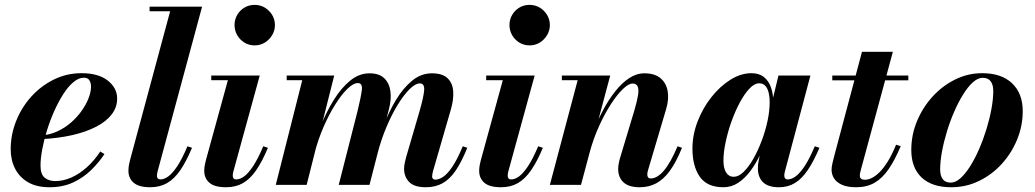

<svg xmlns="http://www.w3.org/2000/svg" viewBox="-20 -778 4354 808"><path d="M188.5 10Q134 10 97.8 -11.2Q61.5 -32.5 43.2 -68.8Q25 -105 25 -150Q25 -211.5 48 -269Q71 -326.5 112 -371.8Q153 -417 207 -443.5Q261 -470 323 -470Q394 -470 433.5 -439Q473 -408 473 -363Q473 -326.5 450.2 -296.8Q427.5 -267 385.2 -245Q343 -223 284.5 -209.5Q226 -196 154 -192.5V-208Q189.5 -210.5 221 -225Q252.5 -239.5 278.5 -262Q304.5 -284.5 323.2 -311Q342 -337.5 352.5 -364.2Q363 -391 363 -413.5Q363 -429 356.2 -440Q349.5 -451 333 -451Q311 -451 288.8 -432.2Q266.5 -413.5 246.2 -381.8Q226 -350 208.5 -311Q191 -272 178 -230.2Q165 -188.5 157.8 -149.8Q150.5 -111 150.5 -81Q150.5 -44.5 168 -30.2Q185.5 -16 213 -16Q246.5 -16 280.8 -31.2Q315 -46.5 346 -74.5Q377 -102.5 402 -140.5L419.5 -129.5Q396 -94 363.5 -62.2Q331 -30.5 287.8 -10.2Q244.5 10 188.5 10Z M612.5 10Q564.5 10 542.5 -9Q520.5 -28 520.5 -59Q520.5 -73 522.8 -84.5Q525 -96 527 -103.5L696 -730.5H609.5V-750H830.5L643 -56Q642 -51.5 641.2 -47Q640.5 -42.5 640.5 -39Q640.5 -23 655 -23Q670.5 -23 688 -35.5Q705.5 -48 725.8 -78.2Q746 -108.5 769 -162.5L788 -156Q764 -98.5 738.8 -61.8Q713.5 -25 683 -7.5Q652.5 10 612.5 10Z M931.5 10Q883 10 861.2 -9Q839.5 -28 839.5 -59Q839.5 -72.5 842 -84Q844.5 -95.5 846.5 -104L939 -440.5H869V-460H1073L962 -56Q961 -52 960.2 -47.5Q959.5 -43 959.5 -39Q959.5 -32 962.8 -27.5Q966 -23 974.5 -23Q990 -23 1007.2 -35.5Q1024.5 -48 1044.8 -78.2Q1065 -108.5 1088 -162.5L1107.5 -156Q1083.5 -98.5 1058.2 -61.8Q1033 -25 1002.5 -7.5Q972 10 931.5 10ZM1051.5 -587Q1027.5 -587 1008.2 -599Q989 -611 978 -630.5Q967 -650 967 -672.5Q967 -695.5 978 -714.8Q989 -734 1008.2 -745.8Q1027.5 -757.5 1051.5 -757.5Q1075.5 -757.5 1094.8 -745.8Q1114 -734 1125.5 -714.8Q1137 -695.5 1137 -672.5Q1137 -650 1125.5 -630.5Q1114 -611 1094.8 -599Q1075.5 -587 1051.5 -587Z M1772 10Q1723.5 10 1702 -12Q1680.5 -34 1680.5 -68Q1680.5 -79 1683.2 -91.8Q1686 -104.5 1688.5 -114.5L1745 -308Q1763 -370 1765 -398.5Q1767 -427 1747 -427Q1728 -427 1703.8 -403Q1679.5 -379 1654 -337.5Q1628.5 -296 1606.2 -243.2Q1584 -190.5 1569 -133H1557Q1572 -190.5 1594.5 -249.8Q1617 -309 1647.2 -358.8Q1677.5 -408.5 1715 -439Q1752.5 -469.5 1797.5 -469.5Q1842 -469.5 1863.5 -448.8Q1885 -428 1887.2 -394Q1889.5 -360 1878 -319.5L1802.5 -58.5Q1801 -53 1799.8 -46.8Q1798.5 -40.5 1798.5 -35.5Q1798.5 -29.5 1802 -25.8Q1805.5 -22 1812.5 -22Q1827.5 -22 1845.5 -34.2Q1863.5 -46.5 1884.2 -77.2Q1905 -108 1927.5 -162.5L1946.5 -156Q1922 -95.5 1897 -59.2Q1872 -23 1841.8 -6.5Q1811.5 10 1772 10ZM1140.5 0 1252 -440.5H1186.5V-460H1386.5L1270.5 0ZM1405.5 0 1484 -308Q1499.5 -371 1502.8 -399.8Q1506 -428.5 1486 -428.5Q1467 -428.5 1442 -404.2Q1417 -380 1390.8 -338.2Q1364.5 -296.5 1341.5 -243.5Q1318.5 -190.5 1303.5 -133H1291.5Q1306.5 -190 1330.2 -249Q1354 -308 1385 -358Q1416 -408 1453.8 -438.8Q1491.5 -469.5 1535 -469.5Q1575.5 -469.5 1597 -448.8Q1618.5 -428 1623 -394Q1627.5 -360 1617 -319.5L1535 0Z M2088.5 10Q2040 10 2018.2 -9Q1996.5 -28 1996.5 -59Q1996.5 -72.5 1999 -84Q2001.5 -95.5 2003.5 -104L2096 -440.5H2026V-460H2230L2119 -56Q2118 -52 2117.2 -47.5Q2116.5 -43 2116.5 -39Q2116.5 -32 2119.8 -27.5Q2123 -23 2131.5 -23Q2147 -23 2164.2 -35.5Q2181.5 -48 2201.8 -78.2Q2222 -108.5 2245 -162.5L2264.5 -156Q2240.5 -98.5 2215.2 -61.8Q2190 -25 2159.5 -7.5Q2129 10 2088.5 10ZM2208.5 -587Q2184.5 -587 2165.2 -599Q2146 -611 2135 -630.5Q2124 -650 2124 -672.5Q2124 -695.5 2135 -714.8Q2146 -734 2165.2 -745.8Q2184.5 -757.5 2208.5 -757.5Q2232.5 -757.5 2251.8 -745.8Q2271 -734 2282.5 -714.8Q2294 -695.5 2294 -672.5Q2294 -650 2282.5 -630.5Q2271 -611 2251.8 -599Q2232.5 -587 2208.5 -587Z M2672 10Q2626 10 2603.8 -10.8Q2581.5 -31.5 2581.5 -67Q2581.5 -78 2584 -91Q2586.5 -104 2589.5 -113.5L2649.5 -313Q2661 -352 2665 -377Q2669 -402 2663.5 -414.2Q2658 -426.5 2642 -426.5Q2625.5 -426.5 2601.2 -403.2Q2577 -380 2550.8 -339.5Q2524.5 -299 2500.5 -246Q2476.5 -193 2460.5 -133H2447Q2458.5 -176.5 2476.5 -223.5Q2494.5 -270.5 2517.8 -314.2Q2541 -358 2568.8 -393.2Q2596.5 -428.5 2627.5 -449Q2658.5 -469.5 2692 -469.5Q2734 -469.5 2758.5 -449.8Q2783 -430 2789.5 -396Q2796 -362 2783.5 -319.5L2707.5 -63Q2706 -59 2705 -53.5Q2704 -48 2704 -44Q2704 -36 2707.5 -31.5Q2711 -27 2718.5 -27Q2745.5 -27 2773.5 -59.5Q2801.5 -92 2831.5 -162.5L2850 -156Q2825.5 -95.5 2799 -59.2Q2772.5 -23 2741.5 -6.5Q2710.5 10 2672 10ZM2294 0 2411 -440.5H2344.5V-460H2548L2425 0Z M3024.5 10Q2956 10 2925 -34.2Q2894 -78.5 2894 -152.5Q2894 -210 2915.5 -266.2Q2937 -322.5 2973.2 -368.5Q3009.5 -414.5 3053.5 -442.2Q3097.5 -470 3142.5 -470Q3174 -470 3194.2 -454.2Q3214.5 -438.5 3224.5 -410.2Q3234.5 -382 3234.5 -344.5Q3234.5 -319.5 3228.2 -283.8Q3222 -248 3210 -208Q3198 -168 3180 -129.5Q3162 -91 3138.8 -59.5Q3115.5 -28 3087 -9Q3058.5 10 3024.5 10ZM3068 -34Q3088 -34 3109.2 -54.5Q3130.5 -75 3150 -109.2Q3169.5 -143.5 3185.2 -185Q3201 -226.5 3210 -268.8Q3219 -311 3219 -347.5Q3219 -372 3214.2 -390Q3209.5 -408 3199.8 -417.8Q3190 -427.5 3174.5 -427.5Q3155 -427.5 3134 -405.2Q3113 -383 3093.5 -346.8Q3074 -310.5 3058.5 -267.2Q3043 -224 3033.8 -180.5Q3024.5 -137 3024.5 -102Q3024.5 -70 3035.8 -52Q3047 -34 3068 -34ZM3258.5 10Q3212.5 10 3191 -11.2Q3169.5 -32.5 3169.5 -69Q3169.5 -78.5 3170.2 -85.5Q3171 -92.5 3172 -97.5L3187 -175L3213 -254.5L3227 -340.5L3256 -460H3390.5L3282.5 -54Q3280.5 -46 3280.5 -38.5Q3280.5 -32 3284 -27.5Q3287.5 -23 3295.5 -23Q3310.5 -23 3328 -35.5Q3345.5 -48 3365.8 -78.2Q3386 -108.5 3409 -162.5L3428.5 -156Q3404 -98.5 3379 -61.8Q3354 -25 3324.8 -7.5Q3295.5 10 3258.5 10Z M3583.5 10Q3545 10 3522.2 -0.8Q3499.5 -11.5 3489.5 -28.2Q3479.5 -45 3479.5 -63.5Q3479.5 -75 3483.2 -91.2Q3487 -107.5 3491 -122.5L3607.5 -560H3737.5L3603 -64Q3601.5 -58.5 3600 -52Q3598.5 -45.5 3598.5 -38.5Q3598.5 -21.5 3620 -21.5Q3633.5 -21.5 3649.2 -29.2Q3665 -37 3682 -54Q3699 -71 3716.5 -99.2Q3734 -127.5 3751 -169L3770.5 -163Q3746.5 -105.5 3720.2 -67Q3694 -28.5 3661 -9.2Q3628 10 3583.5 10ZM3482.5 -440V-460H3802.5V-440Z M3983.5 10Q3902 10 3858.5 -31Q3815 -72 3815 -147Q3815 -210 3839 -268Q3863 -326 3904.5 -371.5Q3946 -417 3999.8 -443.5Q4053.5 -470 4113 -470Q4194.5 -470 4239.2 -427.5Q4284 -385 4284 -310Q4284 -248.5 4260.5 -191Q4237 -133.5 4195.8 -88.2Q4154.5 -43 4100 -16.5Q4045.5 10 3983.5 10ZM3981 -9.5Q4001.5 -9.5 4022.5 -28.5Q4043.5 -47.5 4063.5 -79.5Q4083.5 -111.5 4101 -152Q4118.5 -192.5 4131.8 -236Q4145 -279.5 4152.5 -320.8Q4160 -362 4160 -395.5Q4160 -421 4149.2 -435.8Q4138.5 -450.5 4115.5 -450.5Q4095 -450.5 4074 -431.5Q4053 -412.5 4033 -380.2Q4013 -348 3995.5 -307.8Q3978 -267.5 3964.8 -224Q3951.5 -180.5 3944 -139.2Q3936.5 -98 3936.5 -64.5Q3936.5 -39 3947.2 -24.2Q3958 -9.5 3981 -9.5Z"/></svg>

Font: Bodoni Moda 11pt
Style: Bold Italic
Weight: 700
Italic angle: -13°
Designer: Owen Earl
Foundry: indestructible type
Version: Version 2.004